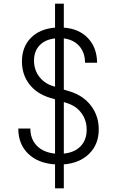

<svg xmlns="http://www.w3.org/2000/svg" viewBox="-20 -890 640 1050"><path d="M281 140V9Q188 3 134 -49.5Q80 -102 80 -187H146Q146 -129 182 -92.5Q218 -56 281 -50V-347L254 -355Q181 -377 140.5 -429.5Q100 -482 100 -554Q100 -633 148.5 -682.5Q197 -732 281 -739V-870H329V-739Q412 -733 461 -681.5Q510 -630 511 -547H445Q445 -602 414 -637.5Q383 -673 329 -680V-400L362 -390Q436 -367 478 -311.5Q520 -256 520 -182Q520 -101 468 -49.5Q416 2 329 9V140ZM166 -559Q166 -506 197 -467.5Q228 -429 281 -416V-680Q227 -674 196.5 -642Q166 -610 166 -559ZM329 -50Q388 -56 421 -90.5Q454 -125 454 -181Q454 -233 425 -272Q396 -311 344 -327L329 -332Z"/></svg>

Font: JetBrains Mono NL ExtraLight
Style: Regular
Weight: 200
Designer: Philipp Nurullin, Konstantin Bulenkov
Foundry: JetBrains
Version: Version 2.304; ttfautohint (v1.8.4.7-5d5b)